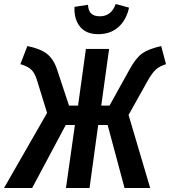

<svg xmlns="http://www.w3.org/2000/svg" viewBox="-47 -934 845 954"><path d="M440.9 -764.2Q380.9 -764.2 350.6 -801.5Q320.3 -838.9 323.2 -899.9L390.1 -910.2Q392.1 -879.4 406.7 -866.2Q421.4 -853 449.2 -853Q506.3 -853 527.8 -914.1L594.2 -896Q580.6 -834 541 -799.1Q501.5 -764.2 440.9 -764.2ZM753.9 -705.1 777.8 -615.2Q746.6 -605.5 727.3 -588.4Q708 -571.3 684.1 -527.8L591.8 -362.8L699.2 0H571.8L487.8 -313H440.9L397.9 0H280.8L325.2 -313H279.8L112.8 0H-26.9L187 -373L137.2 -534.2Q126 -571.3 108.2 -588.1Q90.3 -605 54.2 -615.2L88.9 -705.1Q153.3 -692.4 186.5 -666.3Q219.7 -640.1 236.8 -587.9L295.9 -409.2H340.8L379.9 -690.9H495.1L456.1 -409.2H497.1L596.2 -587.9Q627.9 -646 659.4 -668.5Q690.9 -690.9 753.9 -705.1Z"/></svg>

Font: Fira Sans Compressed Medium
Style: Italic
Weight: 500
Width: 3
Italic angle: -8°
Designer: Carrois Corporate & Edenspiekermann AG
Foundry: Carrois Corporate GbR & Edenspiekermann AG
Version: Version 4.203;PS 004.203;hotconv 1.0.88;makeotf.lib2.5.64775